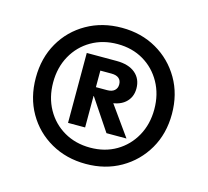

<svg xmlns="http://www.w3.org/2000/svg" viewBox="-80 -814 753 695"><g transform="rotate(15 296.0 -467.0)"><path d="M296 -212Q223 -212 165 -245Q107 -278 74 -335.5Q41 -393 41 -467Q41 -541 74 -598.5Q107 -656 165 -689Q223 -722 296 -722Q369 -722 426.5 -689Q484 -656 517.5 -598.5Q551 -541 551 -467Q551 -393 517.5 -335.5Q484 -278 426.5 -245Q369 -212 296 -212ZM296 -273Q351 -273 393.5 -298Q436 -323 460.5 -367Q485 -411 485 -467Q485 -523 460.5 -567Q436 -611 393.5 -636Q351 -661 296 -661Q241 -661 198 -636Q155 -611 130.5 -567Q106 -523 106 -467Q106 -411 130.5 -367Q155 -323 198 -298Q241 -273 296 -273ZM196 -339V-601H308Q353 -601 378 -580Q403 -559 403 -523Q403 -489 379 -468.5Q355 -448 309 -448H289V-457H244V-490H302Q320 -490 329.5 -498.5Q339 -507 339 -521Q339 -536 329.5 -544Q320 -552 302 -552H248L260 -566V-339ZM340 -339 249 -475H318L415 -339Z"/></g></svg>

Font: TikTok Sans 24pt SemiBold
Style: Regular
Weight: 600
Version: Version 4.000